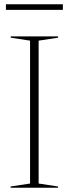

<svg xmlns="http://www.w3.org/2000/svg" viewBox="-20 -887 324 907"><path d="M254 -6V0H30V-6L122 -20V-695L30.5 -709V-715H254.5V-709L162.5 -695V-20ZM8 -840.5V-867H277V-840.5Z"/></svg>

Font: Newsreader Display ExtraLight
Style: Regular
Weight: 275
Designer: Hugues Gentile
Foundry: Production Type
Version: Version 1.002